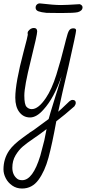

<svg xmlns="http://www.w3.org/2000/svg" viewBox="-51 -668 495 1105"><path d="M-31 307Q-31 246 2 198Q26 163 82 123Q133 85 142 81L229 17Q232 3 266 -107L279 -148Q286 -173 293 -194Q300 -215 303 -229Q260 -104 200 -38Q160 8 122 8Q84 8 60.5 -22.5Q37 -53 37 -106Q37 -190 85 -371Q109 -461 109 -468Q108 -472 108 -477Q108 -484 111 -488Q125 -507 144 -507Q163 -507 163 -487Q163 -467 126 -319Q89 -171 89 -118Q89 -66 102 -53Q114 -40 132 -40Q170 -40 213 -104Q247 -154 273.5 -238.5Q300 -323 323 -417L328 -437Q339 -482 347 -493Q355 -505 371 -505Q387 -505 387 -493Q387 -479 344 -289Q302 -112 284 -25Q304 -42 319 -57Q339 -77 348.5 -85Q358 -93 366 -93Q385 -93 385 -76Q385 -67 377 -56Q323 -8 273 30Q249 162 228 239.5Q207 317 170.5 367Q134 417 76 417Q44 417 19.5 400Q-5 383 -18 357.5Q-31 332 -31 307ZM181 228 204 140 217 75Q178 105 141 130Q104 155 80.5 175Q57 195 38.5 226Q20 257 20 297Q20 338 47 360Q57 369 77 369Q138 369 181 228ZM154 -624Q154 -636 162.5 -643Q171 -650 183 -648Q258 -639 300 -639Q330 -639 408 -644Q424 -638 424 -626Q424 -606 397 -598Q377 -593 301 -593L217 -594Q186 -597 170 -603Q154 -609 154 -624Z"/></svg>

Font: Bad Script
Style: Regular
Weight: 400
Italic angle: -10°
Designer: Roman Shchyukin (Gaslight Type Foundry), Cyreal (Charset Expansion)
Foundry: Gaslight
Version: Version 2.000